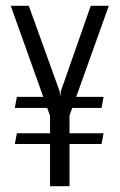

<svg xmlns="http://www.w3.org/2000/svg" viewBox="-20 -640 412 660"><path d="M152 0V-242L17 -620H79L185 -326L187 -311H188L189 -326L292 -620H354L219 -243V0ZM31 -145 38 -182H336L329 -145ZM31 -269 38 -307H336L329 -269Z"/></svg>

Font: Smooch Sans Thin Medium
Style: Regular
Weight: 500
Version: Version 1.010